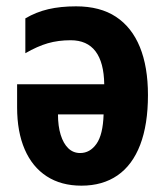

<svg xmlns="http://www.w3.org/2000/svg" viewBox="-20 -576 523 606"><path d="M220 -556Q296 -556 346 -523Q396 -490 421.5 -427.5Q447 -365 447 -276Q447 -183 422.5 -119Q398 -55 351 -22.5Q304 10 237 10Q173 10 127.5 -19.5Q82 -49 58 -104.5Q34 -160 34 -237V-310H309Q308 -379 281.5 -414Q255 -449 203 -449Q164 -449 131 -439.5Q98 -430 60 -408V-518Q94 -538 132.5 -547Q171 -556 220 -556ZM163 -215Q163 -178 171.5 -150.5Q180 -123 195.5 -108Q211 -93 233 -93Q264 -93 284.5 -122Q305 -151 307 -215Z"/></svg>

Font: Noto Sans Display Condensed
Style: Bold
Weight: 700
Width: 3
Designer: Monotype Design Team
Foundry: Monotype Imaging Inc.
Version: Version 2.003